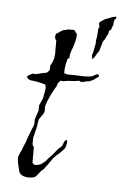

<svg xmlns="http://www.w3.org/2000/svg" viewBox="-40 -465 325 500"><g transform="rotate(5 122.5 -214.5)"><path d="M54 4Q37 4 30 -5Q27 -9 24 -25Q22 -33 21.5 -39Q21 -45 22 -49Q23 -52 24.5 -55Q26 -58 27 -61Q29 -64 30 -67Q31 -70 32 -73Q34 -78 36.5 -83.5Q39 -89 40 -94Q42 -99 44 -104.5Q46 -110 48 -115L52 -125Q54 -128 54.5 -131Q55 -134 56 -136V-148Q57 -151 58 -154Q59 -157 60 -160Q61 -163 62 -166Q63 -169 64 -172V-185Q65 -187 66 -189.5Q67 -192 68 -194Q69 -196 70 -198.5Q71 -201 72 -203Q74 -209 74 -212Q74 -215 76 -221Q76 -222 76 -224Q76 -226 77 -229Q78 -233 76 -239Q75 -242 71 -242Q70 -242 64 -244Q60 -245 54.5 -246Q49 -247 42 -248Q29 -248 26 -258Q30 -260 31 -262Q33 -262 34.5 -263Q36 -264 37 -265Q43 -267 45 -266Q48 -265 54 -267Q61 -269 66.5 -270Q72 -271 77 -272L81 -276L84 -280V-291Q85 -293 86 -294.5Q87 -296 87 -297Q89 -299 89 -300.5Q89 -302 90 -303L93 -312Q93 -318 94 -321V-357Q94 -358 93 -359Q92 -359 92 -360Q90 -364 90 -367Q90 -371 92 -375Q96 -377 100 -380Q104 -383 108 -385Q112 -387 115 -387Q119 -387 121 -389H138Q141 -386 142 -384Q143 -382 146 -379Q146 -374 145.5 -369.5Q145 -365 144 -361Q143 -357 142 -354Q141 -351 140 -347Q139 -343 137.5 -340Q136 -337 135 -333Q132 -326 132 -315Q126 -314 126 -306Q124 -301 123 -292Q122 -287 122 -282.5Q122 -278 122 -274H124Q128 -272 133 -272H146Q151 -272 157 -271.5Q163 -271 170 -271H177Q182 -271 186.5 -271.5Q191 -272 195 -273Q200 -275 202 -277L210 -280L212 -277Q213 -276 213 -274L201 -265Q198 -263 195 -262Q192 -261 188 -259Q184 -259 180 -258Q176 -257 172 -256Q168 -255 165 -257Q163 -259 160 -258Q156 -257 151.5 -256.5Q147 -256 142 -256Q137 -256 132.5 -255.5Q128 -255 124 -254Q121 -253 118 -254Q115 -255 113 -253Q109 -250 107 -245Q106 -239 102 -234Q99 -229 96 -223Q93 -217 90 -211Q87 -205 84.5 -198.5Q82 -192 80 -185V-171Q78 -164 74 -160Q72 -157 70 -154Q68 -151 66 -148Q66 -143 65 -141Q64 -138 64 -132L60 -116Q59 -112 58 -107.5Q57 -103 56 -99V-82Q58 -80 58 -78Q60 -78 60 -75V-35Q63 -32 63 -32L66 -30Q79 -30 86 -36Q90 -39 93.5 -42Q97 -45 99 -49L108 -58Q112 -62 116 -67.5Q120 -73 124 -77L127 -80Q128 -80 130 -82Q132 -84 133.5 -86.5Q135 -89 136 -93Q139 -101 143 -102L145 -100Q145 -98 145 -95Q145 -92 144 -90Q144 -86 142 -82Q138 -75 128 -66Q119 -59 112 -51Q110 -47 107.5 -44Q105 -41 103 -38Q101 -34 98 -31Q95 -28 93 -24Q91 -21 88 -19Q84 -16 82 -13Q75 -3 70 1Q64 4 54 4ZM191 -317Q189 -317 192 -320Q190 -321 190 -328Q191 -330 191.5 -333Q192 -336 193 -338L196 -354Q197 -356 197 -359.5Q197 -363 197 -366Q197 -370 198 -372.5Q199 -375 199 -379L200 -391V-394Q200 -399 203 -402Q202 -409 201 -410Q201 -410 201.5 -412Q202 -414 202 -415Q204 -416 206 -417.5Q208 -419 210 -420Q216 -425 222 -426Q225 -427 228 -428.5Q231 -430 234 -431L243 -433Q244 -433 244.5 -432.5Q245 -432 245 -432Q245 -431 244 -429.5Q243 -428 243 -426Q240 -426 240 -422Q238 -418 239 -416Q238 -414 238.5 -412Q239 -410 239 -410Q238 -411 236 -405L233 -397Q231 -397 229 -395L228 -391Q227 -382 224 -382L223 -378L219 -371L215 -365Q214 -364 214 -362Q214 -360 212 -355L209 -344Q208 -340 206 -337.5Q204 -335 202 -332L200 -328Q196 -321 193.5 -319Q191 -317 191 -317Z"/></g></svg>

Font: Estonia
Style: Regular
Weight: 400
Designer: Robert E. Leuschke
Foundry: Robert E. Leuschke
Version: Version 1.014; ttfautohint (v1.8.3)